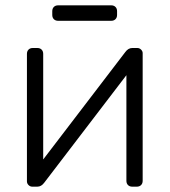

<svg xmlns="http://www.w3.org/2000/svg" viewBox="-20 -700 636 720"><path d="M495 -520Q503 -520 509 -514Q515 -508 515 -501V-22Q515 -12 509 -6Q503 0 493 0H476Q466 0 460 -6Q454 -12 454 -22V-418L146 -15Q135 0 120 0H101Q93 0 87 -6Q81 -12 81 -20V-498Q81 -508 87 -514Q93 -520 103 -520H120Q130 -520 136 -514Q142 -508 142 -498V-102L450 -505Q461 -520 476 -520ZM198 -622Q188 -622 182 -628Q176 -634 176 -644V-658Q176 -668 182 -674Q188 -680 198 -680H397Q407 -680 413 -674Q419 -668 419 -658V-644Q419 -634 413 -628Q407 -622 397 -622Z"/></svg>

Font: Rubik AZ
Style: Regular
Weight: 300
Designer: Hubert and Fischer
Foundry: Hubert & Fischer
Version: Version 2.000